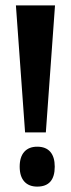

<svg xmlns="http://www.w3.org/2000/svg" viewBox="-20 -680 263 712"><path d="M73 -189 39 -660H184L150 -189ZM118 12Q87 12 70 -7Q53 -26 53 -62Q53 -98 70 -117Q87 -136 118 -136Q150 -136 166.5 -117Q183 -98 183 -62Q183 12 118 12Z"/></svg>

Font: Bricolage Grotesque Condensed SemiBold
Style: Regular
Weight: 600
Width: 3
Designer: Mathieu Triay
Foundry: Atelier Triay
Version: Version 1.000;gftools[0.9.30]